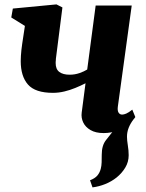

<svg xmlns="http://www.w3.org/2000/svg" viewBox="-20 -580 648 852"><path d="M390.5 251.5 379.5 220Q401.5 211.5 412 199Q422.5 186.5 427 169.5Q430.5 156.5 431 140.8Q431.5 125 431.5 106.5Q431.5 65 450.5 41.5Q469.5 18 485.5 -3L572 -49.5Q558.5 -32 551 -13Q543.5 6 543.5 26.5Q543.5 42 547.2 64.8Q551 87.5 551 109Q551 138.5 536 163.5Q521 188.5 497.5 207.5Q475 225.5 447 236.8Q419 248 390.5 251.5ZM257 -547 228 -319Q228 -316.5 227.8 -313.2Q227.5 -310 227.2 -306.8Q227 -303.5 227 -300Q227 -273 243.2 -260.8Q259.5 -248.5 289 -248.5Q312.5 -248.5 333 -255.8Q353.5 -263 367 -271.5L404.5 -555.5H564.5L503 -107.5Q500.5 -89.5 506 -80.5Q511.5 -71.5 522 -71.5Q529.5 -71.5 540.2 -76Q551 -80.5 567 -93.5L580.5 -60.5Q571 -46 550.8 -29.5Q530.5 -13 502.2 -1.2Q474 10.5 440 10.5Q404.5 10.5 381.8 -2.8Q359 -16 349.2 -36.8Q339.5 -57.5 342.5 -80L359.5 -210.5Q338 -199.5 314.2 -189.8Q290.5 -180 265.2 -174Q240 -168 215 -168Q136.5 -168 104.2 -204.8Q72 -241.5 72 -308.5Q72 -320 72.8 -332.5Q73.5 -345 75 -358.5Q76.5 -372 78.5 -385.5L90.5 -465L30 -502.5L37 -542L230.5 -560.5Z"/></svg>

Font: Merriweather 36pt Black
Style: Italic
Weight: 900
Italic angle: -7.8°
Version: Version 2.101